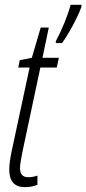

<svg xmlns="http://www.w3.org/2000/svg" viewBox="-20 -771 360 801"><path d="M84 9.8Q18.6 9.8 18.6 -63.5Q18.6 -94.2 29.3 -143.1L103.5 -489.3H56.2L62.5 -520L112.8 -529.8L149.9 -656.2H183.6L157.2 -529.8H225.6L216.8 -489.3H148.4L74.2 -140.1Q69.8 -117.7 66.7 -99.9Q63.5 -82 63.5 -69.8Q63.5 -31.7 97.2 -31.7Q117.7 -31.7 136.2 -38.6V0Q111.8 9.8 84 9.8ZM212.9 -591.3V-599.1Q232.9 -636.7 249.5 -677.5Q266.1 -718.3 274.4 -751H320.3L319.3 -741.2Q312.5 -722.2 299.1 -694.6Q285.6 -667 269.5 -639.2Q253.4 -611.3 238.8 -591.3Z"/></svg>

Font: Open Sans Condensed Light
Style: Italic
Weight: 300
Width: 3
Italic angle: -12°
Designer: Monotype Design Team
Foundry: Monotype Imaging Inc.
Version: Version 3.000; ttfautohint (v1.8.4)